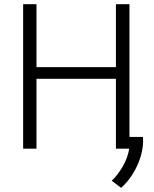

<svg xmlns="http://www.w3.org/2000/svg" viewBox="-20 -713 740 921"><path d="M561 188 516 154Q542 130 567 88.5Q592 47 600 0H536V-335H155V0H91V-693H155V-391H536V-693H601V-56H666Q669 -9 655 37Q641 83 616 122.5Q591 162 561 188Z"/></svg>

Font: Ubuntu Sans Light
Style: Regular
Weight: 300
Designer: Dalton Maag Ltd
Foundry: Dalton Maag Ltd
Version: Version 1.006; ttfautohint (v1.8.4.7-5d5b)